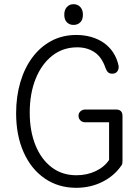

<svg xmlns="http://www.w3.org/2000/svg" viewBox="-20 -882 662 917"><path d="M344 15Q259 15 194 -29.5Q129 -74 93 -154.5Q57 -235 57 -341Q57 -421 77 -489Q97 -557 134.5 -607.5Q172 -658 225 -686.5Q278 -715 345 -715Q382 -715 415.5 -705.5Q449 -696 475.5 -677.5Q502 -659 520 -632Q538 -605 546 -570Q549 -554 541 -542Q533 -530 516 -530Q504 -530 496.5 -536.5Q489 -543 484 -557Q466 -610 431 -633Q396 -656 349 -656Q280 -656 229 -615.5Q178 -575 150 -505Q122 -435 122 -344Q122 -257 149 -189.5Q176 -122 226 -83.5Q276 -45 345 -45Q395 -45 436.5 -64.5Q478 -84 501 -118V-298H386Q373 -298 364 -307Q355 -316 355 -329Q355 -342 364.5 -350.5Q374 -359 388 -359H534Q549 -359 557 -351.5Q565 -344 565 -328V-112Q565 -104 564 -100Q563 -96 560 -92Q526 -42 469 -13.5Q412 15 344 15ZM331 -763Q312 -763 299.5 -775.5Q287 -788 287 -812Q287 -835 299.5 -848.5Q312 -862 331 -862Q351 -862 363.5 -848.5Q376 -835 376 -812Q376 -788 363.5 -775.5Q351 -763 331 -763Z"/></svg>

Font: National Park Light
Style: Regular
Weight: 300
Designer: Andrea Herstowski, Ben Hoepner
Version: Version 1.009